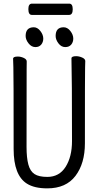

<svg xmlns="http://www.w3.org/2000/svg" viewBox="-20 -1018 540 1056"><path d="M240 18Q169 18 128 -8Q55 -54 55 -198Q55 -618 53.5 -648Q52 -678 52 -695Q52 -707 78 -707Q94 -707 110.5 -699.5Q127 -692 127 -680Q127 -668 126.5 -639Q126 -610 126 -210Q126 -150 136 -113Q146 -76 170 -60.5Q194 -45 240 -45Q306 -45 341 -100.5Q376 -156 376 -242Q376 -595 373 -697Q373 -709 399 -709Q415 -709 432 -701.5Q449 -694 449 -682Q449 -670 448 -645Q447 -620 447 -230Q447 -119 395 -50.5Q343 18 240 18ZM175 -759Q153 -759 137 -779.5Q121 -800 121 -820Q121 -868 166 -868Q186 -868 202 -847.5Q218 -827 218 -806Q218 -786 206.5 -772.5Q195 -759 175 -759ZM339 -759Q317 -759 301.5 -779.5Q286 -800 286 -820Q286 -868 330 -868Q351 -868 367 -847.5Q383 -827 383 -806Q383 -786 371.5 -772.5Q360 -759 339 -759ZM155 -936Q136 -936 136 -968Q136 -998 156 -998H361Q380 -998 380 -967Q380 -936 360 -936Z"/></svg>

Font: LXGW WenKai Mono TC
Style: Regular
Weight: 400
Designer: LXGW / Fontworks Inc.
Foundry: LXGW / Fontworks Inc.
Version: Version 1.330